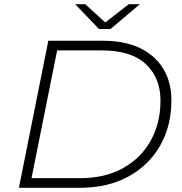

<svg xmlns="http://www.w3.org/2000/svg" viewBox="-20 -894 866 914"><path d="M70 0 210 -700H470Q575 -700 647.5 -664.5Q720 -629 758 -565.5Q796 -502 796 -417Q796 -295 742.5 -201Q689 -107 591 -53.5Q493 0 360 0ZM130 -46H363Q480 -46 565.5 -93.5Q651 -141 697.5 -224.5Q744 -308 744 -415Q744 -523 674.5 -588.5Q605 -654 464 -654H252ZM451 -756 338 -874H386L481 -787L593 -874H646L506 -756Z"/></svg>

Font: Montserrat Light
Style: Italic
Weight: 300
Italic angle: -11.3°
Designer: Julieta Ulanovsky
Foundry: Julieta Ulanovsky
Version: Version 9.000; ttfautohint (v1.8.4.7-5d5b)